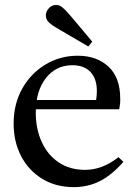

<svg xmlns="http://www.w3.org/2000/svg" viewBox="-20 -759 557 789"><path d="M283 10Q209 10 153 -24.5Q97 -59 66.5 -118Q36 -177 36 -251Q36 -332 71.5 -395Q107 -458 167 -494Q227 -530 299 -530Q378 -530 426 -485Q474 -440 474 -354Q474 -348 474 -341.5Q474 -335 472 -324L470 -310H111V-348H375Q378 -368 378 -385Q378 -435 352 -463Q326 -491 277 -491Q210 -491 168.5 -438Q127 -385 127 -296Q127 -229 151.5 -175.5Q176 -122 221.5 -91.5Q267 -61 329 -61Q364 -61 397 -73Q430 -85 467 -113L487 -94Q439 -39 390 -14.5Q341 10 283 10ZM343 -568 230 -634Q217 -642 206 -648.5Q195 -655 184 -664Q170 -676 168.5 -692.5Q167 -709 179 -723Q190 -737 207 -738.5Q224 -740 237 -728Q248 -719 256.5 -709Q265 -699 275 -688L359 -588Z"/></svg>

Font: Hedvig Letters Serif 24pt 24pt
Style: Regular
Weight: 400
Version: Version 1.000